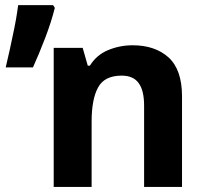

<svg xmlns="http://www.w3.org/2000/svg" viewBox="-20 -734 810 754"><path d="M501 -556.2Q588.4 -556.2 641.6 -508.8Q694.8 -460.4 694.8 -356V0H545.9V-318.8Q545.9 -378.4 524.9 -407.2Q503.9 -437 458 -437Q390.1 -437 365.2 -390.6Q339.8 -344.7 339.8 -256.8V0H190.9V-545.9H304.7L324.7 -476.1H333Q358.9 -518.1 404.3 -537.1Q450.2 -556.2 501 -556.2ZM195.3 -703.1Q181.6 -648.4 158.2 -586.9Q133.3 -522 109.4 -469.2H2.4Q21 -548.3 30.3 -595.2Q44.4 -659.2 51.3 -713.9H188.5Z"/></svg>

Font: Droid Sans Thai
Style: Bold
Weight: 700
Designer: Steve Matteson
Foundry: Ascender Corporation
Version: Version 1.00